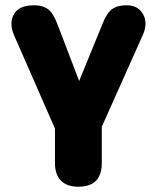

<svg xmlns="http://www.w3.org/2000/svg" viewBox="-20 -521 594 730"><path d="M278 189Q235 189 212 166Q189 143 189 99V-32L33 -388Q14 -433 33 -467Q52 -501 110 -501Q142 -501 162 -486.5Q182 -472 198 -430L281 -213L370 -431Q386 -472 406.5 -486.5Q427 -501 461 -501Q505 -501 524 -467Q543 -433 523 -388L367 -39V99Q367 189 278 189Z"/></svg>

Font: Chiron GoRound TC H
Style: Regular
Weight: 900
Designer: Ryoko NISHIZUKA 西塚涼子 (kana, bopomofo & ideographs); Paul D. Hunt (Latin, Greek & Cyrillic); Sandoll Communications 산돌커뮤니
Foundry: Adobe
Version: Version 1.000;hotconv 1.1.1;makeotfexe 2.6.0